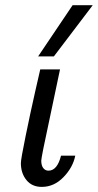

<svg xmlns="http://www.w3.org/2000/svg" viewBox="-20 -714 380 745"><path d="M61 -81.1Q61 -96.2 79.6 -187Q98.1 -277.8 117.2 -361.8L136.2 -444.8H212.9L147.9 -136.2Q140.1 -96.2 140.1 -90.8Q140.1 -71.8 147.9 -61.8Q155.8 -51.8 168 -51.8Q202.1 -51.8 216.8 -109.9H272Q263.2 -64.9 226.6 -26.9Q189.9 11.2 142.1 11.2Q104 11.2 82.5 -15.4Q61 -42 61 -81.1ZM127.9 -495.1 261.7 -693.8H339.8L189 -495.1Z"/></svg>

Font: CMU Sans Serif
Style: Oblique
Weight: 500
Italic angle: -12°
Version: Version 0.7.0